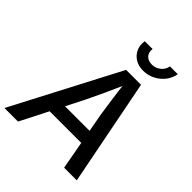

<svg xmlns="http://www.w3.org/2000/svg" viewBox="-279 -1090 1236 1236"><g transform="rotate(45 339.5 -471.5)"><path d="M-23.4 0 356.9 -727.5H492.7L635.3 0H520L445.8 -405.8Q438.5 -452.6 429 -520Q419.4 -587.4 408.7 -680.7H433.1Q393.1 -590.3 362.3 -523.2Q331.5 -456.1 306.6 -405.8L100.1 0ZM149.9 -190.9 165 -283.7H540L524.9 -190.9ZM437.5 -800.8Q395.5 -800.8 364.7 -819.8Q334 -838.9 319.6 -871.1Q305.2 -903.3 311.5 -942.9H382.8Q377.4 -910.2 396.2 -889.4Q415 -868.7 449.2 -868.7Q472.2 -868.7 491.5 -878.2Q510.7 -887.7 523.9 -904.5Q537.1 -921.4 540.5 -942.9H611.8Q605.5 -903.3 580.1 -870.8Q554.7 -838.4 517.3 -819.6Q480 -800.8 437.5 -800.8Z"/></g></svg>

Font: Inter 18pt Medium
Style: Italic
Weight: 500
Italic angle: -9.3988°
Designer: Rasmus Andersson
Foundry: rsms
Version: Version 4.001;git-66647c0bb